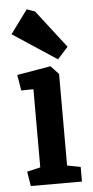

<svg xmlns="http://www.w3.org/2000/svg" viewBox="-53 -768 388 800"><g transform="rotate(-5 141.0 -367.5)"><path d="M43 0 33 -61 89 -74V-401L38 -400L27 -466L168 -490L201 -455V-72L257 -61V0ZM202 -516 18 -637 90 -735 124 -723 246 -565Z"/></g></svg>

Font: Kreon Light SemiBold
Style: Regular
Weight: 600
Version: Version 2.002